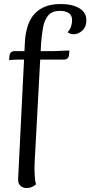

<svg xmlns="http://www.w3.org/2000/svg" viewBox="-20 -761 449 954"><path d="M112 173Q92 173 80.5 161Q69 149 70 129L104 -556Q106 -590 115 -623Q124 -656 143.5 -682.5Q163 -709 197 -725Q231 -741 281 -741Q341 -741 376 -719Q411 -697 409 -656Q408 -625 388 -608Q368 -591 348 -591Q338 -591 329.5 -593.5Q321 -596 316 -601Q329 -616 333 -629.5Q337 -643 338 -654Q340 -683 323 -695Q306 -707 278 -707Q238 -707 219 -683.5Q200 -660 193.5 -622.5Q187 -585 184 -543L152 48Q151 74 152 103.5Q153 133 159 155Q151 162 139.5 167.5Q128 173 112 173ZM25 -462 27 -485Q29 -496 35.5 -501.5Q42 -507 50 -507H244Q248 -507 259 -507.5Q270 -508 284 -508.5Q298 -509 309.5 -509.5Q321 -510 325 -510L323 -488Q322 -477 315.5 -471Q309 -465 300 -465H85Q75 -465 55 -464.5Q35 -464 25 -462Z"/></svg>

Font: Arima
Style: Regular
Weight: 400
Designer: Joana Correia and Natanael Gama
Foundry: NDISCOVER
Version: Version 1.101;gftools[0.9.23]